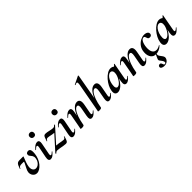

<svg xmlns="http://www.w3.org/2000/svg" viewBox="193 -1996 3540 3540"><g transform="rotate(-45 1963.0 -225.5)"><path d="M189 13Q158 13 134 -3.5Q110 -20 97 -47Q84 -74 85 -106Q88 -147 112.5 -190.5Q137 -234 159 -282Q166 -296 166.5 -303Q167 -310 156 -310H108Q84 -310 69.5 -305.5Q55 -301 46.5 -291.5Q38 -282 33 -267Q31 -263 25 -264Q19 -265 21 -270Q36 -313 48.5 -338.5Q61 -364 79 -375.5Q97 -387 126 -387H219Q227 -387 229 -385Q231 -383 227 -375Q208 -330 189.5 -277.5Q171 -225 166 -189Q157 -131 178.5 -97.5Q200 -64 239 -64Q267 -64 293.5 -80.5Q320 -97 340 -127.5Q360 -158 365 -199Q368 -223 364.5 -239Q361 -255 353 -268.5Q345 -282 332 -296Q322 -307 314 -319Q306 -331 306 -347Q306 -373 322.5 -384.5Q339 -396 361 -396Q382 -396 395 -385.5Q408 -375 413 -347.5Q418 -320 413 -270Q407 -213 385.5 -161.5Q364 -110 331.5 -71Q299 -32 262 -9.5Q225 13 189 13Z M554 9Q521 9 511 -16Q501 -41 511 -89L552 -297Q562 -346 537 -346Q527 -346 512.5 -336Q498 -326 480 -306Q476 -302 472 -306.5Q468 -311 471 -315Q507 -358 536 -376.5Q565 -395 593 -395Q625 -395 635 -372.5Q645 -350 637 -309L595 -89Q590 -61 595 -51.5Q600 -42 608 -42Q619 -42 632 -52Q645 -62 661 -77Q665 -81 669 -77Q673 -73 669 -69Q638 -32 611 -11.5Q584 9 554 9ZM621 -499Q595 -499 579.5 -514Q564 -529 564 -557Q564 -581 579.5 -596Q595 -611 621 -611Q647 -611 661.5 -596Q676 -581 676 -557Q676 -499 621 -499Z M696 7Q694 8 688 1.5Q682 -5 683 -6L1003 -360L997 -349Q984 -314 971.5 -302Q959 -290 938 -290Q917 -290 889 -296Q861 -302 835 -307.5Q809 -313 792 -313Q773 -313 761.5 -304.5Q750 -296 742 -276Q740 -272 734.5 -274Q729 -276 731 -281Q748 -334 759 -358Q770 -382 783.5 -388.5Q797 -395 820 -394Q855 -392 901 -380.5Q947 -369 986 -367Q1002 -367 1014 -373Q1026 -379 1041 -396Q1044 -398 1050 -392.5Q1056 -387 1054 -385L735 -29L730 -39Q744 -73 761.5 -86Q779 -99 800 -99Q826 -99 858 -93.5Q890 -88 920.5 -82Q951 -76 970 -76Q987 -76 997.5 -85.5Q1008 -95 1015 -115Q1017 -117 1022 -116Q1027 -115 1026 -111Q1012 -58 1000.5 -33Q989 -8 976.5 -1.5Q964 5 944 5Q916 4 882.5 -2Q849 -8 815 -14.5Q781 -21 751 -22Q735 -22 723 -16Q711 -10 696 7Z M1145 9Q1112 9 1102 -16Q1092 -41 1102 -89L1143 -297Q1153 -346 1128 -346Q1118 -346 1103.5 -336Q1089 -326 1071 -306Q1067 -302 1063 -306.5Q1059 -311 1062 -315Q1098 -358 1127 -376.5Q1156 -395 1184 -395Q1216 -395 1226 -372.5Q1236 -350 1228 -309L1186 -89Q1181 -61 1186 -51.5Q1191 -42 1199 -42Q1210 -42 1223 -52Q1236 -62 1252 -77Q1256 -81 1260 -77Q1264 -73 1260 -69Q1229 -32 1202 -11.5Q1175 9 1145 9ZM1212 -499Q1186 -499 1170.5 -514Q1155 -529 1155 -557Q1155 -581 1170.5 -596Q1186 -611 1212 -611Q1238 -611 1252.5 -596Q1267 -581 1267 -557Q1267 -499 1212 -499Z M1625 9Q1592 9 1582.5 -16Q1573 -41 1582 -89L1611 -248Q1629 -342 1584 -342Q1556 -342 1525 -304Q1494 -266 1467 -192.5Q1440 -119 1422 -12L1404 -13Q1424 -132 1458.5 -218.5Q1493 -305 1538.5 -352Q1584 -399 1635 -399Q1677 -399 1694 -367Q1711 -335 1699 -267L1666 -89Q1661 -61 1665.5 -51.5Q1670 -42 1679 -42Q1690 -42 1703 -52Q1716 -62 1732 -77Q1735 -81 1739 -77Q1743 -73 1740 -69Q1709 -32 1682 -11.5Q1655 9 1625 9ZM1366 8Q1347 8 1340 5.5Q1333 3 1333 0Q1333 -4 1338.5 -26Q1344 -48 1348 -74L1389 -297Q1398 -346 1374 -346Q1364 -346 1349.5 -336Q1335 -326 1316 -306Q1313 -302 1309 -306.5Q1305 -311 1308 -315Q1344 -358 1373 -376.5Q1402 -395 1430 -395Q1462 -395 1472 -372.5Q1482 -350 1474 -309L1422 -12Q1417 8 1366 8Z M1821 8Q1802 8 1795 5.5Q1788 3 1788 0Q1788 -4 1793.5 -26Q1799 -48 1803 -74L1897 -589Q1905 -637 1892.5 -647Q1880 -657 1839 -637Q1835 -636 1833 -642Q1831 -648 1835 -649L1990 -725Q1995 -727 1999 -723Q2003 -719 2002 -717L1877 -12Q1872 8 1821 8ZM2080 9Q2047 9 2037.5 -16Q2028 -41 2037 -89L2066 -248Q2075 -296 2067.5 -319Q2060 -342 2039 -342Q2011 -342 1980 -304Q1949 -266 1922 -192.5Q1895 -119 1877 -12L1859 -13Q1879 -132 1913.5 -218.5Q1948 -305 1993.5 -352Q2039 -399 2090 -399Q2132 -399 2149 -367Q2166 -335 2154 -267L2121 -89Q2116 -61 2120.5 -51.5Q2125 -42 2134 -42Q2145 -42 2158 -52Q2171 -62 2187 -77Q2190 -81 2194.5 -77Q2199 -73 2195 -69Q2164 -32 2137 -11.5Q2110 9 2080 9Z M2299 13Q2265 13 2245.5 -11.5Q2226 -36 2234 -91Q2241 -142 2268.5 -195.5Q2296 -249 2336.5 -295.5Q2377 -342 2422.5 -370.5Q2468 -399 2510 -399Q2530 -399 2551 -391.5Q2572 -384 2587.5 -367.5Q2603 -351 2605 -324L2545 -357Q2562 -359 2580.5 -373Q2599 -387 2612 -407Q2614 -410 2619.5 -408Q2625 -406 2624 -404L2566 -89Q2557 -42 2577 -42Q2587 -42 2601 -51.5Q2615 -61 2631 -77Q2634 -80 2638 -76Q2642 -72 2639 -69Q2608 -32 2580.5 -11.5Q2553 9 2527 9Q2495 9 2483.5 -14.5Q2472 -38 2480 -89L2505 -229L2526 -246Q2502 -164 2464 -106Q2426 -48 2383 -17.5Q2340 13 2299 13ZM2363 -60Q2387 -60 2411 -79Q2435 -98 2455.5 -128Q2476 -158 2490.5 -191.5Q2505 -225 2510 -253Q2518 -298 2504 -324Q2490 -350 2460 -350Q2432 -350 2405 -327Q2378 -304 2357 -264Q2336 -224 2327 -172Q2317 -109 2329 -84.5Q2341 -60 2363 -60Z M2999 9Q2966 9 2956.5 -16Q2947 -41 2956 -89L2985 -248Q3003 -342 2958 -342Q2930 -342 2899 -304Q2868 -266 2841 -192.5Q2814 -119 2796 -12L2778 -13Q2798 -132 2832.5 -218.5Q2867 -305 2912.5 -352Q2958 -399 3009 -399Q3051 -399 3068 -367Q3085 -335 3073 -267L3040 -89Q3035 -61 3039.5 -51.5Q3044 -42 3053 -42Q3064 -42 3077 -52Q3090 -62 3106 -77Q3109 -81 3113 -77Q3117 -73 3114 -69Q3083 -32 3056 -11.5Q3029 9 2999 9ZM2740 8Q2721 8 2714 5.5Q2707 3 2707 0Q2707 -4 2712.5 -26Q2718 -48 2722 -74L2763 -297Q2772 -346 2748 -346Q2738 -346 2723.5 -336Q2709 -326 2690 -306Q2687 -302 2683 -306.5Q2679 -311 2682 -315Q2718 -358 2747 -376.5Q2776 -395 2804 -395Q2836 -395 2846 -372.5Q2856 -350 2848 -309L2796 -12Q2791 8 2740 8Z M3295 13Q3250 13 3221.5 -6Q3193 -25 3178 -56Q3163 -87 3160 -125Q3157 -163 3164 -202Q3175 -262 3210.5 -306Q3246 -350 3294 -374.5Q3342 -399 3388 -399Q3411 -399 3433 -392.5Q3455 -386 3469.5 -371Q3484 -356 3482 -332Q3481 -312 3467.5 -299.5Q3454 -287 3431 -287Q3404 -287 3394 -301.5Q3384 -316 3381 -332Q3377 -347 3370 -359Q3363 -371 3344 -371Q3324 -371 3306.5 -354Q3289 -337 3277 -307Q3265 -277 3258 -237Q3249 -182 3255.5 -136Q3262 -90 3286.5 -63Q3311 -36 3356 -36Q3377 -36 3402.5 -45.5Q3428 -55 3444 -67Q3446 -69 3450 -65Q3454 -61 3452 -58Q3415 -21 3373.5 -4Q3332 13 3295 13ZM3248 275Q3213 275 3188.5 260.5Q3164 246 3168 222Q3170 204 3183 196Q3196 188 3210 188Q3229 188 3236.5 198.5Q3244 209 3248 222Q3252 235 3257.5 245.5Q3263 256 3278 256Q3301 256 3304 232Q3306 213 3289.5 188Q3273 163 3253 138Q3240 121 3246.5 101.5Q3253 82 3264 60L3293 0H3309Q3298 24 3300.5 41.5Q3303 59 3313 73.5Q3323 88 3335 104Q3355 129 3363.5 148Q3372 167 3368 187Q3365 204 3351.5 225Q3338 246 3312.5 260.5Q3287 275 3248 275Z M3565 13Q3531 13 3511.5 -11.5Q3492 -36 3500 -91Q3507 -142 3534.5 -195.5Q3562 -249 3602.5 -295.5Q3643 -342 3688.5 -370.5Q3734 -399 3776 -399Q3796 -399 3817 -391.5Q3838 -384 3853.5 -367.5Q3869 -351 3871 -324L3811 -357Q3828 -359 3846.5 -373Q3865 -387 3878 -407Q3880 -410 3885.5 -408Q3891 -406 3890 -404L3832 -89Q3823 -42 3843 -42Q3853 -42 3867 -51.5Q3881 -61 3897 -77Q3900 -80 3904 -76Q3908 -72 3905 -69Q3874 -32 3846.5 -11.5Q3819 9 3793 9Q3761 9 3749.5 -14.5Q3738 -38 3746 -89L3771 -229L3792 -246Q3768 -164 3730 -106Q3692 -48 3649 -17.5Q3606 13 3565 13ZM3629 -60Q3653 -60 3677 -79Q3701 -98 3721.5 -128Q3742 -158 3756.5 -191.5Q3771 -225 3776 -253Q3784 -298 3770 -324Q3756 -350 3726 -350Q3698 -350 3671 -327Q3644 -304 3623 -264Q3602 -224 3593 -172Q3583 -109 3595 -84.5Q3607 -60 3629 -60Z"/></g></svg>

Font: Cormorant Garamond Light
Style: Bold Italic
Weight: 700
Italic angle: -10°
Version: Version 4.001